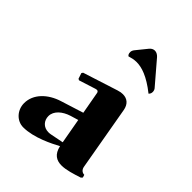

<svg xmlns="http://www.w3.org/2000/svg" viewBox="-149 -539 615 615"><g transform="rotate(45 159.0 -231.0)"><path d="M272 -355.2C276.9 -359.9 277.8 -364.3 277.8 -369.1C277.8 -374 275.9 -379.2 272 -383.1L208.3 -457.5C202.9 -463.6 195.8 -467.3 189 -467.3C182.9 -467.3 176.5 -464.4 171.6 -458.5L142.1 -422.1C138.7 -418 136.2 -413.1 136.2 -408.2C136.2 -400.1 138.7 -397 142.1 -394.3C150.9 -397 160.9 -399.9 173.6 -399.9C196.5 -399.9 227.5 -390.6 272 -355.2ZM167.5 -164.3 90.8 -140.1C45.4 -126 11.5 -93.3 11.5 -52C11.5 -20.5 35.2 4.9 64.5 4.9C112.1 4.9 166.3 -22.9 190.4 -35.9C197 -5.4 214.8 4.6 237.5 4.6C258.5 4.6 284.7 -3.9 308.8 -11.7L313.2 -16.6L310.3 -25.9C301.3 -25.9 293.2 -32 291.3 -43.5L252.9 -262.2C249 -284.2 235.4 -296.1 215.3 -296.1C209.5 -296.1 203.6 -295.4 194.6 -292.5L76.4 -254.6L73.2 -249.8L79.6 -230.5L84.2 -228L141.1 -246.1C143.6 -246.8 145.5 -247.1 146.5 -247.1C150.1 -247.1 153.1 -244.4 153.8 -240.5ZM172.4 -136.5 187.7 -50.8 143.3 -42C139.6 -41.3 136.2 -41 132.8 -41C109.6 -41 95.9 -57.9 95.9 -77.6C95.9 -101.3 117.7 -119.6 145.5 -128.4Z"/></g></svg>

Font: RisaltypS01
Style: Medium
Weight: 500
Italic angle: -9°
Designer: gluk
Foundry: gluk
Version: Version 0.24